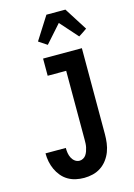

<svg xmlns="http://www.w3.org/2000/svg" viewBox="-144 -1052 788 1133"><g transform="rotate(-15 250.0 -486.0)"><path d="M225 8Q199 8 174 2.5Q149 -3 127 -16Q105 -29 88.5 -49Q72 -69 61.5 -92Q51 -115 46 -140Q41 -165 41 -191H165Q165 -175 167.5 -159.5Q170 -144 177 -130Q184 -116 196.5 -106.5Q209 -97 225 -97Q236 -97 247 -103Q258 -109 264.5 -119Q271 -129 275 -140Q279 -151 281.5 -163Q284 -175 284.5 -186.5Q285 -198 285 -210V-630H172V-735H409V-210Q409 -183 405.5 -156Q402 -129 392.5 -104Q383 -79 366.5 -57Q350 -35 327.5 -20Q305 -5 278.5 1.5Q252 8 225 8ZM412 -806 316 -914 220 -806 169 -840 258 -980H374L463 -840Q450 -831 437.5 -822.5Q425 -814 412 -806Z"/></g></svg>

Font: Iosevka SS18 Extrabold
Style: Regular
Weight: 800
Monospace: yes
Designer: Belleve Invis
Foundry: Belleve Invis
Version: Version 25.1.1; ttfautohint (v1.8.4)